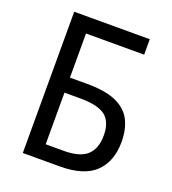

<svg xmlns="http://www.w3.org/2000/svg" viewBox="-131 -813 817 912"><g transform="rotate(20 277.5 -357.0)"><path d="M88 0V-714H470V-636H176V-413H263Q356 -413 410.5 -388.5Q465 -364 488 -318Q511 -272 511 -210Q511 -111 454 -55.5Q397 0 273 0ZM267 -76Q349 -76 385 -109.5Q421 -143 421 -209Q421 -278 383 -307.5Q345 -337 257 -337H176V-76Z"/></g></svg>

Font: Noto Sans SemiCondensed
Style: Regular
Weight: 400
Width: 4
Designer: Monotype Design Team
Foundry: Monotype Imaging Inc.
Version: Version 2.013; ttfautohint (v1.8.4.7-5d5b)